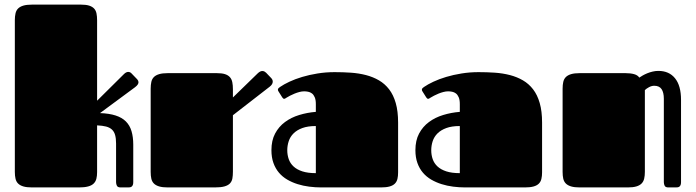

<svg xmlns="http://www.w3.org/2000/svg" viewBox="-20 -820 3044 840"><path d="M44.9 -731.9Q44.9 -748.5 47.9 -761.5Q50.8 -774.4 59.1 -782.7Q67.4 -791 82 -795.4Q96.7 -799.8 120.1 -799.8H334Q356.4 -799.8 370.1 -795.4Q383.8 -791 391.6 -782.7Q399.4 -774.4 402.1 -761.5Q404.8 -748.5 404.8 -731.9V-379.4L522 -495.6Q527.3 -501 532.2 -503.2Q537.1 -505.4 541 -505.4Q549.8 -505.4 556.2 -498L580.6 -472.7Q585.9 -466.3 585.9 -460.4Q585.9 -455.1 582.3 -449.7Q578.6 -444.3 570.3 -438L417.5 -325.2Q458 -323.7 485.8 -314.7Q513.7 -305.7 530.8 -288.6Q547.9 -271.5 555.4 -246.1Q563 -220.7 563 -187V-22.9Q563 -14.6 560.8 -10Q558.6 -5.4 555.4 -3.2Q552.2 -1 547.9 -0.5Q543.5 0 539.1 0H507.8Q495.1 0 491.5 -7.3Q487.8 -14.6 487.8 -22.9V-191.9Q487.8 -214.4 483.6 -229.2Q479.5 -244.1 469.7 -253.2Q460 -262.2 444.1 -266.4Q428.2 -270.5 404.8 -271.5V-66.9Q404.8 -50.3 401.6 -37.8Q398.4 -25.4 389.6 -16.8Q380.9 -8.3 365.2 -4.2Q349.6 0 325.2 0H120.1Q96.7 0 82 -4.4Q67.4 -8.8 59.1 -17.1Q50.8 -25.4 47.9 -38.1Q44.9 -50.8 44.9 -67.9Z M639.2 -432.1Q639.2 -448.7 642.1 -461.7Q645 -474.6 653.3 -482.9Q661.6 -491.2 676.3 -495.6Q690.9 -500 714.4 -500H928.2Q950.7 -500 964.4 -495.6Q978 -491.2 985.8 -482.4Q993.7 -473.6 996.3 -460.4Q999 -447.3 999 -429.7V-393.6L1107.4 -499Q1118.2 -509.3 1127.4 -509.3Q1132.8 -509.3 1137 -507.1Q1141.1 -504.9 1144 -502L1166 -479Q1173.3 -471.7 1173.3 -462.9Q1173.3 -457.5 1170.2 -451.9Q1167 -446.3 1160.2 -440.9L999 -315.9V-68.8Q999 -51.8 996.6 -38.8Q994.1 -25.9 985.8 -17.3Q977.5 -8.8 961.9 -4.4Q946.3 0 919.4 0H714.4Q690.9 0 676.3 -4.4Q661.6 -8.8 653.3 -17.1Q645 -25.4 642.1 -38.1Q639.2 -50.8 639.2 -67.9Z M1385.7 0Q1359.4 0 1332.8 -3.4Q1306.2 -6.8 1282 -14.4Q1257.8 -22 1236.8 -34.2Q1215.8 -46.4 1200.4 -64.5Q1185.1 -82.5 1176.3 -106.9Q1167.5 -131.3 1167.5 -163.1Q1167.5 -205.6 1183.6 -235.8Q1199.7 -266.1 1226.8 -286.1Q1253.9 -306.2 1289.1 -316.9Q1324.2 -327.6 1361.8 -330.6V-364.3Q1361.8 -383.3 1356.9 -394.5Q1352.1 -405.8 1344.5 -411.4Q1336.9 -417 1327.9 -418.7Q1318.8 -420.4 1310.5 -420.4Q1300.8 -420.4 1289.8 -417.5Q1278.8 -414.6 1268.6 -410.4Q1258.3 -406.2 1249 -401.4Q1239.7 -396.5 1233.4 -392.6Q1230.5 -390.6 1228 -389.2Q1225.6 -387.7 1223.1 -387.7Q1218.8 -387.7 1214.8 -394L1198.2 -420.4Q1195.8 -423.8 1195.8 -427.7Q1195.8 -431.6 1199 -434.6Q1202.1 -437.5 1205.1 -439.5Q1221.2 -450.7 1246.1 -462.4Q1271 -474.1 1302 -483.4Q1333 -492.7 1369.1 -498.5Q1405.3 -504.4 1443.8 -504.4Q1480.5 -504.4 1515.4 -502Q1550.3 -499.5 1581.3 -491.5Q1612.3 -483.4 1637.9 -468.5Q1663.6 -453.6 1682.4 -429.2Q1701.2 -404.8 1711.4 -369.1Q1721.7 -333.5 1721.7 -283.7V-65.9Q1721.7 -49.8 1718.8 -37.4Q1715.8 -24.9 1707.5 -16.6Q1699.2 -8.3 1684.6 -4.2Q1669.9 0 1646.5 0ZM1361.8 -268.6Q1326.7 -268.6 1302.7 -259.8Q1278.8 -251 1264.2 -236.3Q1249.5 -221.7 1243.2 -202.4Q1236.8 -183.1 1236.8 -162.6Q1236.8 -142.1 1243.2 -123.8Q1249.5 -105.5 1264.2 -91.8Q1278.8 -78.1 1302.7 -70.3Q1326.7 -62.5 1361.8 -62.5Z M2015.6 0Q1989.3 0 1962.6 -3.4Q1936 -6.8 1911.9 -14.4Q1887.7 -22 1866.7 -34.2Q1845.7 -46.4 1830.3 -64.5Q1814.9 -82.5 1806.2 -106.9Q1797.4 -131.3 1797.4 -163.1Q1797.4 -205.6 1813.5 -235.8Q1829.6 -266.1 1856.7 -286.1Q1883.8 -306.2 1918.9 -316.9Q1954.1 -327.6 1991.7 -330.6V-364.3Q1991.7 -383.3 1986.8 -394.5Q1981.9 -405.8 1974.4 -411.4Q1966.8 -417 1957.8 -418.7Q1948.7 -420.4 1940.4 -420.4Q1930.7 -420.4 1919.7 -417.5Q1908.7 -414.6 1898.4 -410.4Q1888.2 -406.2 1878.9 -401.4Q1869.6 -396.5 1863.3 -392.6Q1860.4 -390.6 1857.9 -389.2Q1855.5 -387.7 1853 -387.7Q1848.6 -387.7 1844.7 -394L1828.1 -420.4Q1825.7 -423.8 1825.7 -427.7Q1825.7 -431.6 1828.9 -434.6Q1832 -437.5 1835 -439.5Q1851.1 -450.7 1876 -462.4Q1900.9 -474.1 1931.9 -483.4Q1962.9 -492.7 1999 -498.5Q2035.2 -504.4 2073.7 -504.4Q2110.4 -504.4 2145.3 -502Q2180.2 -499.5 2211.2 -491.5Q2242.2 -483.4 2267.8 -468.5Q2293.5 -453.6 2312.3 -429.2Q2331.1 -404.8 2341.3 -369.1Q2351.6 -333.5 2351.6 -283.7V-65.9Q2351.6 -49.8 2348.6 -37.4Q2345.7 -24.9 2337.4 -16.6Q2329.1 -8.3 2314.5 -4.2Q2299.8 0 2276.4 0ZM1991.7 -268.6Q1956.5 -268.6 1932.6 -259.8Q1908.7 -251 1894 -236.3Q1879.4 -221.7 1873 -202.4Q1866.7 -183.1 1866.7 -162.6Q1866.7 -142.1 1873 -123.8Q1879.4 -105.5 1894 -91.8Q1908.7 -78.1 1932.6 -70.3Q1956.5 -62.5 1991.7 -62.5Z M2441.4 -432.1Q2441.4 -448.7 2444.3 -461.7Q2447.3 -474.6 2455.6 -482.9Q2463.9 -491.2 2478.5 -495.6Q2493.2 -500 2516.6 -500H2716.3Q2738.3 -500 2754.2 -495.6Q2770 -491.2 2776.9 -480.5Q2783.2 -484.9 2792.2 -490Q2801.3 -495.1 2812 -499.5Q2822.8 -503.9 2835 -506.8Q2847.2 -509.8 2860.4 -509.8Q2907.2 -509.8 2933.3 -477.5Q2959.5 -445.3 2959.5 -382.8V-22.9Q2959.5 -14.6 2957.3 -10Q2955.1 -5.4 2951.9 -3.2Q2948.7 -1 2944.3 -0.5Q2939.9 0 2935.5 0H2904.3Q2891.6 0 2887.9 -7.3Q2884.3 -14.6 2884.3 -22.9V-387.7Q2884.3 -415.5 2874.3 -430.2Q2864.3 -444.8 2842.3 -444.8Q2831.1 -444.8 2819.6 -438.7Q2808.1 -432.6 2801.3 -425.8V-68.4Q2801.3 -51.3 2798.3 -38.6Q2795.4 -25.9 2787.1 -17.3Q2778.8 -8.8 2764.2 -4.4Q2749.5 0 2726.1 0H2516.6Q2493.2 0 2478.5 -4.4Q2463.9 -8.8 2455.6 -17.1Q2447.3 -25.4 2444.3 -38.1Q2441.4 -50.8 2441.4 -67.9Z"/></svg>

Font: Fascinate
Style: Regular
Weight: 900
Designer: Astigmatic (AOETI)
Foundry: Astigmatic (AOETI)
Version: Version 1.000